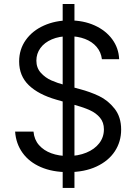

<svg xmlns="http://www.w3.org/2000/svg" viewBox="-20 -838 678 949"><path d="M289.8 90.9V-818.2H348V90.9ZM483.7 -545.5Q479.4 -580.6 457.4 -606.4Q435.4 -632.1 399.9 -645.6Q364.3 -659.1 320.3 -659.1Q272.7 -659.1 236.2 -643.5Q199.6 -627.8 179.7 -600.3Q159.8 -572.8 159.8 -538.4Q159.8 -502.5 181.8 -478.2Q203.8 -453.8 234 -440.5Q264.2 -427.2 300.4 -417.6L374.3 -397.7Q425.4 -384.2 469.5 -363.3Q513.5 -342.3 546.2 -301.1Q578.8 -259.9 578.8 -197.4Q578.8 -137.8 547.6 -90.2Q516.3 -42.6 457 -14.9Q397.7 12.8 316.1 12.8Q239.3 12.8 181.8 -12.1Q124.3 -36.9 91.6 -82.4Q58.9 -127.8 54.7 -187.5H145.6Q149.1 -147.7 172.9 -120.7Q196.7 -93.8 234 -80.3Q271.3 -66.8 316.1 -66.8Q366.1 -66.8 406.8 -83.5Q447.4 -100.1 470.5 -130Q493.6 -159.8 493.6 -198.9Q493.6 -233 474.4 -256Q455.3 -279.1 424.5 -293.1Q393.8 -307.2 348.7 -319.6L259.2 -345.2Q170.1 -370.7 122.3 -416.9Q74.6 -463.1 74.6 -534.1Q74.6 -593.8 107.2 -639.9Q139.9 -686.1 196.7 -711.6Q253.6 -737.2 323.2 -737.2Q392.4 -737.2 447.6 -712.4Q502.8 -687.5 534.8 -643.8Q566.8 -600.1 568.9 -545.5Z"/></svg>

Font: Riot Sans
Style: Regular
Weight: 400
Designer: Rasmus Andersson
Foundry: rsms
Version: Version 3.005